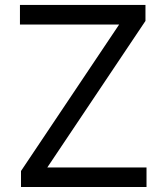

<svg xmlns="http://www.w3.org/2000/svg" viewBox="-20 -747 665 767"><path d="M63.9 -63.9 456 -649.1H59.7V-727.3H561.1V-663.4L169 -78.1H565.3V0H63.9Z"/></svg>

Font: Fast_Sans
Style: Regular
Weight: 400
Designer: Rasmus Andersson
Foundry: rsms
Version: Version 3.018;git-588b23468